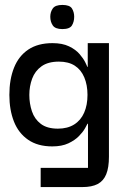

<svg xmlns="http://www.w3.org/2000/svg" viewBox="-20 -584 505 779"><path d="M145 175V97H337V-82H335Q333 -78 325 -63.5Q317 -49 300.5 -32Q284 -15 257.5 -2.5Q231 10 192 10Q133 10 94 -17Q55 -44 36.5 -91Q18 -138 18 -199Q18 -262 37 -309.5Q56 -357 95 -383Q134 -409 193 -409Q233 -409 260 -396Q287 -383 302.5 -365Q318 -347 325.5 -332Q333 -317 334 -313H336V-409H422V52Q422 96 411 123Q400 150 376.5 162.5Q353 175 314 175ZM215 -62Q254 -62 281 -79Q308 -96 321.5 -127Q335 -158 335 -199Q335 -239 322 -270Q309 -301 283.5 -317.5Q258 -334 219 -334Q175 -334 148.5 -315Q122 -296 110.5 -265Q99 -234 99 -199Q99 -164 109.5 -132.5Q120 -101 145.5 -81.5Q171 -62 215 -62ZM233 -466Q204 -466 194 -481Q184 -496 184 -516Q184 -535 194 -549.5Q204 -564 233 -564Q263 -564 272 -549.5Q281 -535 281 -516Q281 -496 272 -481Q263 -466 233 -466Z"/></svg>

Font: Darker Grotesque SemiBold
Style: Regular
Weight: 600
Designer: Gabriel Lam
Foundry: TypeRant
Version: Version 1.000;gftools[0.9.28]